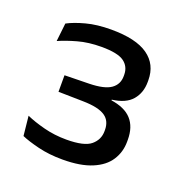

<svg xmlns="http://www.w3.org/2000/svg" viewBox="-77 -776 461 488"><g transform="rotate(20 154.0 -531.5)"><path d="M141 -355.5Q104.4 -355.5 74.5 -362.9Q44.5 -370.3 27.7 -377.8L22.2 -430.7Q42.8 -421.5 71.8 -414Q100.7 -406.5 132.9 -406.5Q181.1 -406.5 199 -421.6Q217 -436.7 217 -459.8V-463.2Q217 -474.9 212.8 -484.1Q208.7 -493.2 199.7 -499.4Q190.6 -505.6 175.9 -508.9Q161.2 -512.2 139.6 -512.6L72.8 -513.9V-558.6L139.2 -559.9Q180 -560.8 197.5 -573.2Q215 -585.6 215 -607.8V-611.5Q215 -633.8 197.9 -646.2Q180.8 -658.6 137 -658.6Q101.7 -658.6 73.2 -650.6Q44.8 -642.7 24.3 -633.5L29.8 -682.8Q48.5 -692.8 77.7 -700.6Q106.9 -708.4 145.2 -708.4Q212.1 -708.4 244.7 -685.3Q277.4 -662.3 277.4 -619.1V-614.9Q277.4 -585.6 260.6 -565.8Q243.8 -546 206.9 -541.4L206.3 -535.1L205 -539.8Q244 -534.3 262 -514.2Q280.1 -494.2 280.1 -459.6V-454.4Q280.1 -426.3 265.6 -403.9Q251.2 -381.4 220.4 -368.5Q189.6 -355.5 141 -355.5Z"/></g></svg>

Font: Anek Kannada Medium
Style: Regular
Weight: 500
Designer: Vaishnavi Murthy, Maithili Shingre (Kannada) & Yesha Goshar (Latin)
Foundry: Ek Type
Version: Version 1.003